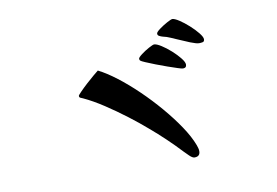

<svg xmlns="http://www.w3.org/2000/svg" viewBox="-65 -820 1130 782"><g transform="rotate(-10 500.0 -428.5)"><path d="M704 -165Q704 -143 681 -143Q672 -143 659.5 -155.5Q647 -168 641 -174Q583 -236 518 -291Q486 -319 444 -351Q402 -383 358 -412Q314 -441 275 -459Q271 -461 265.5 -463Q260 -465 260 -472Q260 -474 272.5 -487Q285 -500 302.5 -516Q320 -532 335 -544.5Q350 -557 354 -560Q388 -543 428.5 -512Q469 -481 510.5 -441Q552 -401 589.5 -357Q627 -313 655.5 -270.5Q684 -228 698 -191Q700 -185 702 -178.5Q704 -172 704 -165ZM712 -522Q712 -508 697 -508Q693 -508 676 -513.5Q659 -519 636 -527Q613 -535 590 -544Q567 -553 550.5 -560Q534 -567 531 -570Q528 -572 528 -578Q528 -583 543 -594.5Q558 -606 575.5 -615.5Q593 -625 598 -625Q608 -625 627 -613Q646 -601 665.5 -583.5Q685 -566 698.5 -549Q712 -532 712 -522ZM802 -611Q802 -601 794.5 -599.5Q787 -598 780 -598Q769 -598 744 -608Q719 -618 693.5 -629.5Q668 -641 654 -646Q647 -648 639 -650Q631 -652 624 -656Q618 -659 618 -666Q618 -672 633.5 -683.5Q649 -695 666.5 -704.5Q684 -714 689 -714Q698 -714 716.5 -702Q735 -690 755 -672Q775 -654 788.5 -637Q802 -620 802 -611Z"/></g></svg>

Font: Kaisei Decol
Style: Bold
Weight: 700
Designer: Font-Kai, 金井和夫
Foundry: KAZUO KANAI
Version: Version 5.003